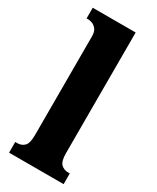

<svg xmlns="http://www.w3.org/2000/svg" viewBox="-196 -816 711 872"><g transform="rotate(30 159.5 -380.0)"><path d="M16 0V-56H26Q49 -56 63.5 -70.5Q78 -85 78 -127V-645Q78 -671 67.5 -683.5Q57 -696 45 -700Q33 -704 26 -704H16V-760H241V-127Q241 -85 256 -70.5Q271 -56 294 -56H302V0Z"/></g></svg>

Font: Noto Serif Tamil ExtraCondensed Black
Style: Italic
Weight: 900
Width: 2
Italic angle: -12°
Designer: Indian Type Foundry, Tom Grace, and the Monotype Design Team
Foundry: Monotype Imaging Inc.
Version: Version 2.003; ttfautohint (v1.8.4.7-5d5b)